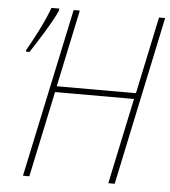

<svg xmlns="http://www.w3.org/2000/svg" viewBox="-52 -762 717 809"><g transform="rotate(5 307.0 -357.5)"><path d="M75 0 227 -714H253L184 -388H519L588 -714H614L463 0H436L513 -363H179L102 0ZM42 -522H57Q78 -553 114 -612Q150 -671 165 -705L166 -715H133Q118 -673 91 -619.5Q64 -566 43 -530Z"/></g></svg>

Font: Noto Sans UI SemiCondensed Thin
Style: Italic
Weight: 250
Width: 4
Italic angle: -12°
Designer: Monotype Design Team
Foundry: Monotype Imaging Inc.
Version: Version 1.901